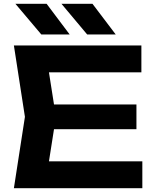

<svg xmlns="http://www.w3.org/2000/svg" viewBox="-20 -989 820 1009"><path d="M697 -440V-310H160V-440ZM274 -375 224 -57 150 -141H728V0H53L111 -375L53 -750H723V-609H150L224 -693ZM466 -969 588 -808H438L303 -969ZM225 -969 346 -808H197L61 -969Z"/></svg>

Font: Unbounded Medium
Style: Regular
Weight: 500
Designer: Luke Prowse, Jean-Baptiste Morizot, Fátima Lázaro, Florian Runge
Foundry: NaN
Version: Version 1.700